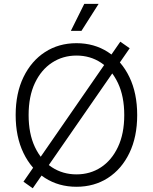

<svg xmlns="http://www.w3.org/2000/svg" viewBox="-20 -962 795 999"><path d="M377.9 9.8Q285.6 9.8 214.1 -36.1Q142.6 -82 102.1 -166Q61.5 -250 61.5 -363.3Q61.5 -477.1 102.3 -561Q143.1 -645 214.4 -691.2Q285.6 -737.3 377.9 -737.3Q470.2 -737.3 541.5 -691.2Q612.8 -645 653.3 -561Q693.8 -477.1 693.8 -363.3Q693.8 -250 653.3 -166Q612.8 -82 541.5 -36.1Q470.2 9.8 377.9 9.8ZM377.9 -54.7Q449.2 -54.7 505.1 -91.3Q561 -127.9 593.8 -197.3Q626.5 -266.6 626.5 -363.3Q626.5 -460.4 593.8 -529.8Q561 -599.1 505.1 -636Q449.2 -672.9 377.9 -672.9Q307.1 -672.9 250.7 -636Q194.3 -599.1 161.6 -530Q128.9 -460.9 128.9 -363.3Q128.9 -266.6 161.4 -197.5Q193.8 -128.4 250.2 -91.6Q306.6 -54.7 377.9 -54.7ZM150.4 17.6 102.1 -16.6 606 -745.1 654.8 -710.9ZM348.6 -801.3 418.5 -941.9H493.2L403.8 -801.3Z"/></svg>

Font: Inter 16pt Light
Style: Regular
Weight: 300
Version: Version 4.001;git-66647c0bb